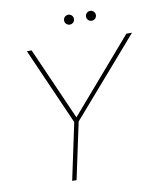

<svg xmlns="http://www.w3.org/2000/svg" viewBox="-95 -960 861 1034"><g transform="rotate(-10 335.5 -442.5)"><path d="M671 -730H640L297 -333L122 -730H96L281 -310L215 0H239L305 -309ZM322 -858C322 -843 334 -831 349 -831C364 -831 376 -843 376 -858C376 -873 364 -885 349 -885C334 -885 322 -873 322 -858ZM442 -858C442 -843 454 -831 469 -831C484 -831 496 -843 496 -858C496 -873 484 -885 469 -885C454 -885 442 -873 442 -858Z"/></g></svg>

Font: Nacelle Thin
Style: Italic
Weight: 100
Italic angle: -12°
Designer: Sora Sagano
Foundry: Sora Sagano
Version: Version 1.000;FEAKit 1.0